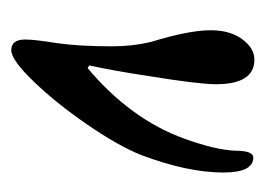

<svg xmlns="http://www.w3.org/2000/svg" viewBox="-86 -380 476 344"><g transform="rotate(90 152.0 -208.0)"><path d="M69.8 9.8Q50.8 9.8 50.8 -15.1Q50.8 -32.2 57.1 -70.8Q63 -110.8 63 -170.9Q63 -207.5 55.2 -240.2Q34.2 -308.6 34.2 -347.2Q34.2 -382.3 50.3 -404.1Q66.4 -425.8 86.9 -425.8Q130.9 -425.8 130.9 -356.9Q130.9 -326.2 116.2 -235.8Q106 -168.9 97.2 -129.9L102.1 -127Q194.3 -204.6 229 -301.8Q248.5 -356.4 250 -391.1Q250 -423.8 262.2 -423.8Q289.1 -423.8 289.1 -370.1Q289.1 -306.2 257.8 -223.1Q241.2 -181.6 202.9 -126Q164.6 -70.3 126 -30.3Q87.4 9.8 69.8 9.8Z"/></g></svg>

Font: Junicode SmCond Medium
Style: Italic
Weight: 500
Width: 4
Italic angle: -11°
Designer: Peter S. Baker
Version: Version 2.206